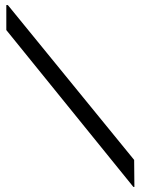

<svg xmlns="http://www.w3.org/2000/svg" viewBox="-20 -740 560 760"><path d="M508 0 5 -621V-720H11L511 -107L512 0Z"/></svg>

Font: Orbitron
Style: Regular
Weight: 400
Designer: Matt McInerney
Foundry: The League of Moveable Type
Version: Version 2.001